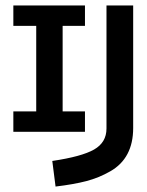

<svg xmlns="http://www.w3.org/2000/svg" viewBox="-20 -675 540 705"><path d="M113 -266V-580H29V-655H292V-580H210V-266H292V-191H29V-266ZM371 -655H469V-205Q469 -94 385 -46Q343 -22 297 -10Q251 2 184 10L172 -84Q280 -100 325.5 -126Q371 -152 371 -203Z"/></svg>

Font: Lekton
Style: Bold
Weight: 700
Designer: Paolo Mazzetti, Luciano Perondi, Raffaele Flato, Elena Papassissa, Emilio Macchia, Michela Povoleri, Tobias Seemiller, R
Version: Version 34.000